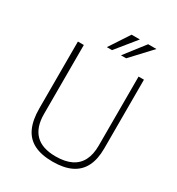

<svg xmlns="http://www.w3.org/2000/svg" viewBox="-217 -1063 1110 1206"><g transform="rotate(30 338.5 -459.5)"><path d="M589 -224Q589 -145.5 562.5 -93.5Q536 -41.5 482.8 -15.8Q429.5 10 349 10Q267 10 214 -16.8Q161 -43.5 135.5 -98.8Q110 -154 110 -239V-723H153V-222Q153 -127.5 201.2 -77.8Q249.5 -28 349 -28Q416 -28 460.8 -49.8Q505.5 -71.5 527.8 -114.8Q550 -158 550 -222V-723H589ZM380.5 -929 285 -783.5H322.5L440.5 -929ZM500.5 -929 387.5 -783.5H425L560.5 -929Z"/></g></svg>

Font: Public Sans Thin
Style: Regular
Weight: 100
Designer: The Public Sans project authors (U.S. Web Design System). Libre Franklin designed by Pablo Impallari and Rodrigo Fuenzal
Version: Version 1.008